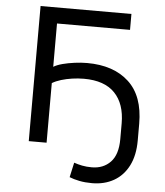

<svg xmlns="http://www.w3.org/2000/svg" viewBox="-59 -757 856 998"><g transform="rotate(5 369.0 -258.0)"><path d="M458 189Q422 189 392 183Q362 177 340 168L357 91Q377 98 399.5 102.5Q422 107 450 107Q510 107 547.5 68Q585 29 585 -52V-134Q585 -236 531 -292Q477 -348 370 -348Q339 -348 308.5 -343.5Q278 -339 251.5 -331Q225 -323 205 -311V0H112V-705H586V-622H205V-396Q223 -407 251.5 -414.5Q280 -422 314 -426.5Q348 -431 379 -431Q517 -431 596.5 -358Q676 -285 676 -140V-53Q676 25 648.5 79Q621 133 572 161Q523 189 458 189Z"/></g></svg>

Font: Nunito Sans 6pt
Style: Regular
Weight: 400
Version: Version 3.101;gftools[0.9.27]